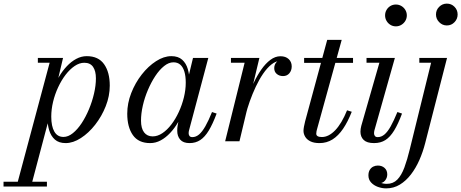

<svg xmlns="http://www.w3.org/2000/svg" viewBox="-112 -780 2547 1060"><path d="M-21 250 162 -433.5H97V-460H236L196.5 -292.5L173 -213L167 -158L59 250ZM-92.5 250V223.5H147V250ZM238.5 -24Q264.5 -24 290.2 -44.8Q316 -65.5 338.8 -100Q361.5 -134.5 379.2 -177Q397 -219.5 407.2 -263.8Q417.5 -308 417.5 -347.5Q417.5 -388 401.8 -410.8Q386 -433.5 353.5 -433.5Q326.5 -433.5 300 -415.5Q273.5 -397.5 250.2 -367.2Q227 -337 209 -298.2Q191 -259.5 181 -217.8Q171 -176 171 -136Q171 -83 188 -53.5Q205 -24 238.5 -24ZM250.5 10Q213 10 191 -9.5Q169 -29 159.2 -61.8Q149.5 -94.5 149.5 -134Q149.5 -169 157.2 -207.5Q165 -246 179 -283.5Q193 -321 212.8 -354.8Q232.5 -388.5 256.8 -414.2Q281 -440 309 -455Q337 -470 367 -470Q431 -470 462.5 -425.8Q494 -381.5 494 -307.5Q494 -250 471.8 -193.8Q449.5 -137.5 413.5 -91.5Q377.5 -45.5 334.5 -17.8Q291.5 10 250.5 10Z M717 10Q652.5 10 621.5 -34.2Q590.5 -78.5 590.5 -152.5Q590.5 -210 612.5 -266.2Q634.5 -322.5 670.5 -368.5Q706.5 -414.5 749.5 -442.2Q792.5 -470 834 -470Q871.5 -470 893.5 -450.5Q915.5 -431 925 -398.2Q934.5 -365.5 934.5 -326Q934.5 -291 927 -252.5Q919.5 -214 905.2 -176.5Q891 -139 871.2 -105.2Q851.5 -71.5 827.2 -45.8Q803 -20 775.2 -5Q747.5 10 717 10ZM731 -27Q758 -27 784.5 -44.8Q811 -62.5 834.2 -93Q857.5 -123.5 875.2 -162Q893 -200.5 903.2 -242.2Q913.5 -284 913.5 -324Q913.5 -359.5 906 -384.5Q898.5 -409.5 883.5 -422.8Q868.5 -436 845.5 -436Q819.5 -436 793.8 -415.2Q768 -394.5 745.2 -360Q722.5 -325.5 704.5 -283.2Q686.5 -241 676.5 -197Q666.5 -153 666.5 -114Q666.5 -71.5 683.5 -49.2Q700.5 -27 731 -27ZM934.5 10Q899.5 10 883 -9Q866.5 -28 866.5 -58Q866.5 -66.5 867 -73.2Q867.5 -80 868.5 -85L884 -172L911 -251L926 -346L953.5 -460H1038L931.5 -60Q929.5 -52.5 929.5 -44Q929.5 -35.5 934.2 -29.2Q939 -23 950 -23Q969.5 -23 986.8 -37.5Q1004 -52 1021.5 -82.5Q1039 -113 1058.5 -161.5L1084 -153Q1062.5 -95.5 1040.8 -59.5Q1019 -23.5 993.5 -6.8Q968 10 934.5 10Z M1131 0 1238.5 -433.5H1163V-460H1320L1210 0ZM1229 -144.5Q1238 -187 1252.8 -232.2Q1267.5 -277.5 1287.2 -319.8Q1307 -362 1330.5 -395.8Q1354 -429.5 1380.8 -449.5Q1407.5 -469.5 1436.5 -469.5Q1465 -469.5 1481.8 -453.8Q1498.5 -438 1498.5 -413.5Q1498.5 -391 1485.5 -375.5Q1472.5 -360 1450.5 -360Q1430 -360 1416 -371.8Q1402 -383.5 1402 -403.5Q1402 -423.5 1415.2 -437.8Q1428.5 -452 1451 -452Q1472.5 -452 1485 -442.2Q1497.5 -432.5 1497.5 -413.5H1471Q1471 -426 1462.5 -435Q1454 -444 1437.5 -444Q1411.5 -444 1387 -424.5Q1362.5 -405 1340.5 -372.8Q1318.5 -340.5 1300 -301Q1281.5 -261.5 1267 -220.8Q1252.5 -180 1244 -144.5Z M1652 10Q1621 10 1601.5 0.2Q1582 -9.5 1572.8 -25.2Q1563.5 -41 1563.5 -58Q1563.5 -66 1566 -80.5Q1568.5 -95 1572.5 -110L1694.5 -560H1774.5L1638.5 -67.5Q1637 -62.5 1635.5 -55.8Q1634 -49 1634 -42Q1634 -23.5 1665 -23.5Q1684 -23.5 1702.5 -33Q1721 -42.5 1738.8 -61Q1756.5 -79.5 1773 -107.2Q1789.5 -135 1804 -171L1830 -163Q1808.5 -108 1782.2 -69.2Q1756 -30.5 1723.8 -10.2Q1691.5 10 1652 10ZM1567 -433V-460H1837V-433Z M1953 10Q1914 10 1896 -7.2Q1878 -24.5 1878 -53Q1878 -60.5 1879.2 -68.8Q1880.5 -77 1882.5 -85L1982.5 -433.5H1911.5V-460H2068L1955 -60Q1954 -56 1953.5 -51.8Q1953 -47.5 1953 -44Q1953 -35.5 1957.8 -29.2Q1962.5 -23 1973.5 -23Q1993 -23 2010.2 -37.2Q2027.5 -51.5 2044.8 -82.2Q2062 -113 2082 -161.5L2107.5 -153Q2086 -95.5 2064 -59.5Q2042 -23.5 2015.8 -6.8Q1989.5 10 1953 10ZM2073.5 -634.5Q2057 -634.5 2043.5 -642.8Q2030 -651 2022 -664.8Q2014 -678.5 2014 -695Q2014 -711.5 2022 -725.2Q2030 -739 2043.5 -747Q2057 -755 2073.5 -755Q2090 -755 2103.8 -747Q2117.5 -739 2125.8 -725.2Q2134 -711.5 2134 -695Q2134 -678.5 2125.8 -664.8Q2117.5 -651 2103.8 -642.8Q2090 -634.5 2073.5 -634.5Z M2020 260Q1997 260 1974.2 251.8Q1951.5 243.5 1936.8 227.5Q1922 211.5 1922 188.5Q1922 170.5 1929.2 158.2Q1936.5 146 1948.2 140Q1960 134 1974 134Q1996.5 134 2011.2 147.2Q2026 160.5 2026 183Q2026 202 2013.5 217.2Q2001 232.5 1976 232.5Q1954.5 232.5 1938.8 219.8Q1923 207 1923 188.5H1949Q1949 198.5 1959 209.2Q1969 220 1985.8 227.5Q2002.5 235 2023.5 235Q2058.5 235 2081.5 211.5Q2104.5 188 2120.5 144.8Q2136.5 101.5 2150.5 43.5L2268 -433.5H2203V-460H2356L2235 11.5Q2223 58.5 2203.5 103Q2184 147.5 2156.8 183Q2129.5 218.5 2095.5 239.2Q2061.5 260 2020 260ZM2355 -639.5Q2330.5 -639.5 2312.8 -657.5Q2295 -675.5 2295 -700Q2295 -725 2312.8 -742.5Q2330.5 -760 2355 -760Q2380 -760 2397.2 -742.5Q2414.5 -725 2414.5 -700Q2414.5 -675.5 2397.2 -657.5Q2380 -639.5 2355 -639.5Z"/></svg>

Font: Bodoni Moda 9pt
Style: Italic
Weight: 400
Italic angle: -13°
Designer: Owen Earl
Foundry: indestructible type
Version: Version 2.005